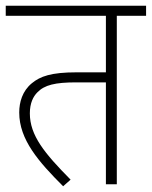

<svg xmlns="http://www.w3.org/2000/svg" viewBox="-20 -642 529 669"><path d="M387 -587H489V-622H0V-587H349V-390H247C158 -390 120 -376 91 -352C58 -325 47 -286 47 -250C47 -155 115 -78 200 7L226 -16C135 -108 84 -170 84 -247C84 -283 96 -306 110 -320C135 -346 172 -355 246 -355H349V0H387Z"/></svg>

Font: Noto Sans Devanagari UI SemiCondensed ExtraLight
Style: Regular
Weight: 200
Width: 4
Designer: Jelle Bosma - Monotype Design Team
Foundry: Monotype Imaging Inc.
Version: Version 2.004